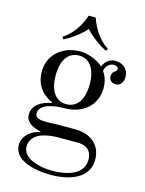

<svg xmlns="http://www.w3.org/2000/svg" viewBox="-133 -751 806 1068"><g transform="rotate(15 270.0 -217.0)"><path d="M131 -521 140 -508C182.5 -529.5 226 -561.5 262 -600C298 -561.5 341.5 -529.5 384 -508L393 -521C328 -562.5 298 -626 282 -672H242C226 -626 196 -562.5 131 -521ZM52 122C52 210 167 238 268 238C392 238 484 190 484 94C484 0 413 -42 334 -42H231C221 -42 212 -42 200 -41C187 -40 177 -40 166 -40C132 -40 102 -45 102 -73C102 -127 188 -140 248 -140C344 -140 426 -200 426 -304C426 -352 408 -382 398 -396C401 -420 422 -444 447 -444C460 -444 474 -439 474 -428C474 -418 471 -415 463 -410C453 -404 446 -393 446 -378C446 -351 468 -342 486 -342C512 -342 528 -365 528 -396C528 -439 495 -468 450 -468C426 -468 394 -453 381 -416C371 -430 312 -468 248 -468C157 -468 70 -410 70 -304C70 -216 126 -172 171 -153V-150C117 -141 62 -113 62 -54C62 -11 104 10 150 20V23C98 31 52 72 52 122ZM150 -304C150 -392 186 -444 248 -444C310 -444 346 -392 346 -304C346 -216 310 -164 248 -164C186 -164 150 -216 150 -304ZM96 120C96 45 184 26 254 26H365C433 26 448 68 448 102C448 192 346 214 268 214C192 214 96 188 96 120Z"/></g></svg>

Font: Old Standard
Style: Regular
Weight: 400
Designer: Alexey Kryukov <alexios@thessalonica.org.ru>
Version: Version 2.0